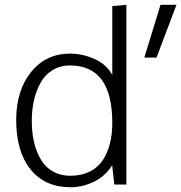

<svg xmlns="http://www.w3.org/2000/svg" viewBox="-20 -768 754 799"><path d="M580.6 -528.3 647.9 -748H714.4L631.3 -528.3ZM273.9 11.2Q167 11.2 107.2 -63Q47.4 -137.2 47.4 -268.1Q47.4 -391.1 109.1 -468Q170.9 -544.9 272 -544.9Q321.8 -544.9 371.6 -523.4Q421.4 -502 447.3 -456.5V-472.7V-742.7L505.9 -748V0H455.6L446.8 -80.6Q418.9 -35.2 371.3 -12Q323.7 11.2 273.9 11.2ZM272.5 -36.6Q317.9 -36.6 352.1 -53.2Q386.2 -69.8 406.7 -100.1Q427.2 -130.4 437.3 -169.7Q447.3 -209 447.3 -256.8Q447.3 -495.6 271.5 -495.6Q230 -495.6 198.2 -475.8Q166.5 -456.1 148.2 -422.6Q129.9 -389.2 121.1 -349.9Q112.3 -310.5 112.3 -267.1Q112.3 -229.5 117.7 -196.5Q123 -163.6 135.3 -133.8Q147.5 -104 165.5 -82.8Q183.6 -61.5 210.9 -49.1Q238.3 -36.6 272.5 -36.6Z"/></svg>

Font: Oxygen Light
Style: Regular
Weight: 300
Designer: vernon adams
Foundry: Vernon Adams
Version: Version Release 0.2.3 webfont; ttfautohint (v0.93.3-1d66) -l